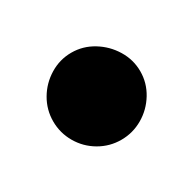

<svg xmlns="http://www.w3.org/2000/svg" viewBox="-46 -336 191 191"><g transform="rotate(-30 50.0 -240.0)"><path d="M0.3 -240Q0.3 -226.7 7 -215.2Q13.7 -203.7 25.2 -197Q36.7 -190.3 50 -190.3Q63.3 -190.3 74.8 -197Q86.3 -203.7 93.3 -215.2Q100.3 -226.7 100.3 -240Q100.3 -253.3 93.3 -264.8Q86.3 -276.3 74.8 -283.3Q63.3 -290.3 50 -290.3Q36.7 -290.3 25.2 -283.3Q13.7 -276.3 7 -264.8Q0.3 -253.3 0.3 -240Z"/></g></svg>

Font: Linefont Thin
Style: Regular
Weight: 100
Monospace: yes
Version: Version 3.002;gftools[0.9.33]